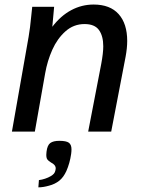

<svg xmlns="http://www.w3.org/2000/svg" viewBox="-20 -580 640 846"><path d="M117.5 -507.5 122 -550H218.5L210.5 -462Q247.5 -510.5 293.8 -535.2Q340 -560 392.5 -560Q465 -560 502.8 -517.8Q540.5 -475.5 540.5 -399.5Q540.5 -368.5 533.5 -330.5L470 0H368.5L426 -298Q435 -346.5 435 -376Q435 -421.5 416 -447.8Q397 -474 352.5 -474Q304.5 -474 268.5 -442Q232.5 -410 210.5 -360.8Q188.5 -311.5 179 -257L133.5 0H32.5L106 -417.5Q113 -458 117.5 -507.5ZM203 196.5Q212.5 191 217.5 185.2Q222.5 179.5 224.5 169.5L225.5 161.5Q225.5 151 215 142.5Q212.5 140.5 204 135.5Q193.5 129 188.8 122.8Q184 116.5 184 102L185 88.5Q188.5 59.5 201.8 50Q215 40.5 241.5 40.5Q272 40.5 283.5 49Q295 57.5 295 78Q295 87.5 293.5 98.5Q287.5 139.5 272.5 173.5Q260 201 241.5 216Q222 231.5 196.5 238Q170.5 245.5 149 245.5L151.5 213.5Q165 212 179 207.2Q193 202.5 203 196.5Z"/></svg>

Font: JuliaMono Medium
Style: Italic
Weight: 500
Italic angle: -9°
Monospace: yes
Designer: cormullion
Foundry: corm
Version: Version 0.054; ttfautohint (v1.8.4)